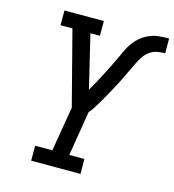

<svg xmlns="http://www.w3.org/2000/svg" viewBox="-109 -827 833 918"><g transform="rotate(15 307.5 -367.5)"><path d="M129 0V-74H214L251 -295L156 -662H97V-735H292V-662H245L308 -399Q321 -421 332.5 -442.5Q344 -464 355.5 -486Q367 -508 378 -530Q389 -552 399.5 -574Q410 -596 420 -618.5Q430 -641 445 -661.5Q460 -682 479.5 -697.5Q499 -713 522 -722Q545 -731 568.5 -733Q592 -735 615 -735V-662Q596 -662 576.5 -658.5Q557 -655 540 -643Q523 -631 511.5 -614Q500 -597 491 -578.5Q482 -560 473.5 -542Q465 -524 456 -505.5Q447 -487 438 -469Q429 -451 419 -433.5Q409 -416 399.5 -398Q390 -380 379.5 -362.5Q369 -345 358 -327.5Q347 -310 334 -294L298 -74H373V0Z"/></g></svg>

Font: Iosevka Slab Extended
Style: Italic
Weight: 400
Width: 7
Italic angle: -9°
Monospace: yes
Designer: Belleve Invis
Foundry: Belleve Invis
Version: Version 11.1.0; ttfautohint (v1.8.3)